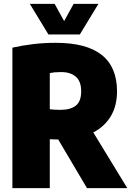

<svg xmlns="http://www.w3.org/2000/svg" viewBox="-20 -971 677 991"><path d="M44 0V-725Q95 -736.5 150.5 -743.2Q206 -750 268 -750Q584 -750 584 -500Q584 -424 551.5 -370.5Q519 -317 461.5 -287.5L637 0H429L280.5 -251Q268 -251 258 -251.5Q248 -252 237 -252.5V0ZM292 -404Q343 -404 371 -425.5Q399 -447 399 -500Q399 -551 371.5 -575Q344 -599 296 -599Q276.5 -599 262.8 -597.8Q249 -596.5 237 -594V-407Q250.5 -405.5 262.8 -404.8Q275 -404 292 -404ZM230 -793 134 -951H262L311 -862L360 -951H488L392 -793Z"/></svg>

Font: Encode Sans Condensed Condensed Black
Style: Regular
Weight: 900
Width: 3
Designer: Multiple Designers
Foundry: Impallari Type
Version: Version 3.000; ttfautohint (v1.8.3) -l 8 -r 50 -G 200 -x 14 